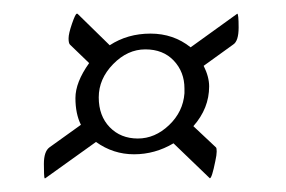

<svg xmlns="http://www.w3.org/2000/svg" viewBox="-20 -515 417 280"><path d="M326 -495Q328 -495 328 -475Q328 -455 320 -450L277 -419Q285 -403 285 -389Q285 -357 262 -331L295 -300Q296 -299 296 -294Q296 -289 294 -280Q289 -255 286 -255L233 -306Q206 -290 175.5 -290Q145 -290 120 -308L46 -255H45Q44 -258 44 -276Q44 -294 52 -300L98 -333Q90 -349 90 -372Q90 -395 110 -423L82 -450Q80 -452 80 -459Q80 -466 85 -480.5Q90 -495 92 -495H93L140 -449Q166 -466 199.5 -466Q233 -466 258 -446ZM249 -386Q249 -410 233.5 -426.5Q218 -443 192 -443Q166 -443 145 -421.5Q124 -400 124 -373Q124 -346 140 -329.5Q156 -313 181 -313Q206 -313 226.5 -332.5Q247 -352 249 -379Z"/></svg>

Font: Qwigley
Style: Regular
Weight: 400
Designer: Robert E. Leuschke
Foundry: Robert E. Leuschke
Version: Version 1.003